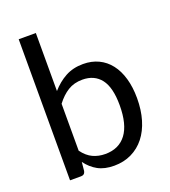

<svg xmlns="http://www.w3.org/2000/svg" viewBox="-136 -835 832 942"><g transform="rotate(-20 280.0 -364.0)"><path d="M160 -122Q184.5 -89 213.8 -75.5Q243 -62 278 -62Q349.5 -62 387.5 -112.5Q425.5 -163 425.5 -263Q425.5 -356 391.8 -399.8Q358 -443.5 295.5 -443.5Q252 -443.5 219.8 -423.5Q187.5 -403.5 160 -367ZM160 -433.5Q192 -470.5 232.2 -492.5Q272.5 -514.5 325 -514.5Q369.5 -514.5 405.2 -497.5Q441 -480.5 466 -448.2Q491 -416 504.2 -370Q517.5 -324 517.5 -266.5Q517.5 -205 502.5 -154.5Q487.5 -104 459.2 -68.2Q431 -32.5 390.5 -12.8Q350 7 299.5 7Q249.5 7 215.2 -11.8Q181 -30.5 155.5 -65L151 -19Q147 0 128 0H70.5V-736.5H160Z"/></g></svg>

Font: TypoPRO Lato
Style: Regular
Weight: 400
Designer: Lukasz Dziedzic with Adam Twardoch and Botio Nikoltchev
Foundry: tyPoland Lukasz Dziedzic
Version: Version 2.010; 2014-09-01; http://www.latofonts.com/